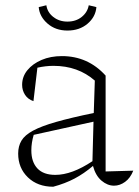

<svg xmlns="http://www.w3.org/2000/svg" viewBox="-20 -700 529 729"><path d="M182 9Q123 9 86 -26.5Q49 -62 49 -117Q49 -145 61.5 -166Q74 -187 105.5 -204Q137 -221 193 -237Q249 -253 336 -271L340 -394Q276 -450 183 -450Q154 -450 122 -443L107 -316Q86 -323 75 -340Q64 -357 64 -378Q64 -409 84 -433.5Q104 -458 138 -472.5Q172 -487 215 -487Q314 -487 381 -413V-49L486 -52Q475 -24 455 -9.5Q435 5 413 5Q388 5 365.5 -14Q343 -33 333 -70Q299 -41 263 -22Q227 -3 182 9ZM99 -129Q99 -85 122 -60.5Q145 -36 190 -36Q253 -36 331 -88L335 -238L108 -188Q99 -158 99 -129ZM236 -584Q191 -584 160.5 -610.5Q130 -637 127 -673L156 -680Q160 -653 182.5 -635.5Q205 -618 236 -618Q268 -618 290 -635.5Q312 -653 317 -680L346 -673Q343 -636 312.5 -610Q282 -584 236 -584Z"/></svg>

Font: Piazzolla ExtraLight
Style: Regular
Weight: 200
Designer: Juan Pablo del Peral
Foundry: Huerta Tipografica
Version: Version 1.330